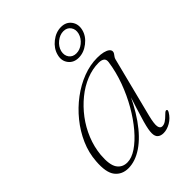

<svg xmlns="http://www.w3.org/2000/svg" viewBox="-198 -779 888 888"><g transform="rotate(-45 246.5 -334.5)"><path d="M355.5 -97Q344.5 -52.5 347.8 -35.8Q351 -19 364.5 -19Q375.5 -19 386.5 -26Q397.5 -33 414 -49.5Q420 -55.5 424 -57.8Q428 -60 431.5 -58.5Q435 -57 434.2 -53Q433.5 -49 431 -44.5Q416.5 -20 392.8 -6.2Q369 7.5 346.5 7.5Q328.5 7.5 317.8 -1.5Q307 -10.5 307 -31Q307 -42 309.5 -56.2Q312 -70.5 319 -95.8Q326 -121 339.5 -163.5Q353 -206 374.5 -272.5L381 -270.5Q343.5 -180.5 299.8 -118.2Q256 -56 209 -24.2Q162 7.5 116.5 7.5Q75 7.5 51.5 -22.2Q28 -52 33.5 -121.5Q37 -173.5 58.5 -222.5Q80 -271.5 114.5 -314Q149 -356.5 191.8 -388.5Q234.5 -420.5 281.5 -438.5Q328.5 -456.5 375 -456.5Q398.5 -456.5 414.5 -452.5Q430.5 -448.5 439 -441.8Q447.5 -435 447.5 -426Q447.5 -420.5 444 -415Q440.5 -409.5 436.2 -404Q432 -398.5 430.5 -392.5ZM69.5 -127Q64.5 -66 81.8 -40.5Q99 -15 132 -15Q160.5 -15 193.5 -37.2Q226.5 -59.5 259.5 -98.2Q292.5 -137 321 -186.5Q349.5 -236 370 -291.8Q390.5 -347.5 398.5 -404Q401 -421 391.5 -428.2Q382 -435.5 363.5 -435.5Q323.5 -435.5 283 -419.2Q242.5 -403 206 -373.2Q169.5 -343.5 140.2 -304.8Q111 -266 92.5 -220.5Q74 -175 69.5 -127ZM315.5 -516.5Q282.5 -516.5 264.8 -540Q247 -563.5 256 -596Q264.5 -628.5 294.2 -652Q324 -675.5 357.5 -675.5Q390.5 -675.5 408 -652Q425.5 -628.5 417.5 -596Q409.5 -563.5 379.2 -540Q349 -516.5 315.5 -516.5ZM351.5 -654Q328.5 -654 307.2 -637Q286 -620 279.5 -596Q274 -572 286.2 -555.2Q298.5 -538.5 322 -538.5Q345.5 -538.5 366.2 -555.2Q387 -572 393.5 -596Q399.5 -620 387.2 -637Q375 -654 351.5 -654Z"/></g></svg>

Font: Fraunces Thin
Style: Italic
Weight: 250
Italic angle: -16°
Version: Version 1.000;[b76b70a41]